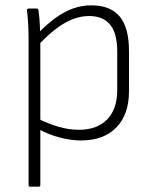

<svg xmlns="http://www.w3.org/2000/svg" viewBox="-20 -514 574 719"><path d="M283 12Q245 12 202 0.5Q159 -11 122 -32L120 -71Q159 -51 198.5 -39.5Q238 -28 275 -28Q344 -28 381.5 -67Q419 -106 419 -176V-321Q419 -389 392.5 -421.5Q366 -454 314 -454Q269 -454 223.5 -428.5Q178 -403 121 -343V-388Q156 -424 189.5 -448Q223 -472 255.5 -483Q288 -494 322 -494Q393 -494 428 -452.5Q463 -411 463 -323V-172Q463 -85 415.5 -36.5Q368 12 283 12ZM93 185Q87 185 87 179V-371Q87 -395 85.5 -423Q84 -451 81 -475Q81 -482 87 -482H118Q123 -482 124 -476Q126 -462 127.5 -446Q129 -430 129.5 -415Q130 -400 130 -387L131 -364V179Q131 185 125 185Z"/></svg>

Font: Sofia Sans ExtraLight
Style: Regular
Weight: 250
Version: Version 4.100-B